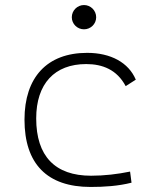

<svg xmlns="http://www.w3.org/2000/svg" viewBox="-20 -739 626 769"><path d="M342.8 9.8C396.5 9.8 453.6 6.3 506.8 -7.3L501 -51.8C450.7 -41.5 397.9 -35.2 344.7 -35.2C200.2 -35.2 125 -113.8 125 -264.6C125 -403.8 198.7 -482.4 325.2 -482.4C390.6 -482.4 448.2 -460 483.4 -394L523.9 -419.9C495.1 -488.3 423.8 -527.3 329.1 -527.3C168 -527.3 78.1 -428.7 78.1 -259.8C78.1 -82.5 168.9 9.8 342.8 9.8ZM316.4 -621.6C343.3 -621.6 365.2 -643.1 365.2 -669.9C365.2 -696.8 343.3 -718.8 316.4 -718.8C289.6 -718.8 267.6 -696.8 267.6 -669.9C267.6 -643.1 289.6 -621.6 316.4 -621.6Z"/></svg>

Font: Cascadia Code PL ExtraLight
Style: Regular
Weight: 200
Monospace: yes
Designer: Aaron Bell
Foundry: Saja Typeworks
Version: Version 2404.023